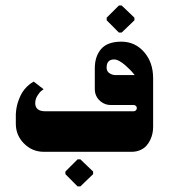

<svg xmlns="http://www.w3.org/2000/svg" viewBox="-20 -544 605 688"><path d="M258 124H268L313.7 80V70.7L268 27H258L214.3 70.7V80ZM406 -427.3H416L461.7 -471.3V-480.7L416 -524.3H406L362.3 -480.7V-471.3ZM137.3 0H451Q468 0 481.7 -5.8Q495.3 -11.7 503.8 -20.8Q512.3 -30 518.2 -42.2Q524 -54.3 526.3 -66Q528.7 -77.7 528.7 -89.3V-263.7Q528.7 -320.7 496.2 -357.7Q463.7 -394.7 415 -394.7Q365 -394.7 342.3 -368.3Q319.7 -342 319.7 -299V-225Q319.7 -197.7 341 -180.3Q356.7 -167.7 376.7 -167.7H459Q463.7 -167.7 467 -164.5Q470.3 -161.3 470.3 -156.7Q470.3 -152 467 -148.7Q463.7 -145.3 459 -145.3H142Q108.3 -145.3 106.3 -171.7Q106.3 -173.3 106.3 -175Q106.3 -188.3 113.8 -200.7Q121.3 -213 128.7 -218.7L136.3 -224.3L100.7 -251.7Q87.3 -244.3 76.7 -233.7Q66 -223 59.5 -212.3Q53 -201.7 48.2 -188.8Q43.3 -176 41.2 -167Q39 -158 37.8 -147.8Q36.7 -137.7 36.7 -135Q36.7 -132.3 36.7 -130V-100.7Q36.7 -59 66.2 -29.5Q95.7 0 137.3 0ZM362 -301.7Q362 -331 389 -331Q397.3 -331 407.8 -325.2Q418.3 -319.3 427.7 -311.2Q437 -303 445.2 -294.8Q453.3 -286.7 458 -280.7L462.7 -275H393.3Q382.3 -275 372.2 -281.7Q362 -288.3 362 -301.7Z"/></svg>

Font: Jomhuria
Style: Regular
Weight: 400
Designer: Arabic design by Kourosh Beigpour, Latin design by Eben Sorkin, engineering by Lasse Fister and Khaled Hosney
Version: Version 1.0010